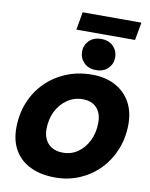

<svg xmlns="http://www.w3.org/2000/svg" viewBox="-116 -1208 1017 1301"><g transform="rotate(10 393.0 -557.5)"><path d="M355 10Q257 10 185.5 -24Q114 -58 76 -122Q38 -186 38 -275Q38 -371 71 -452Q104 -533 164 -593Q224 -653 305 -686.5Q386 -720 482 -720Q574 -720 641 -684.5Q708 -649 745 -584.5Q782 -520 782 -431Q782 -338 749.5 -257.5Q717 -177 659 -117Q601 -57 523 -23.5Q445 10 355 10ZM378 -165Q436 -165 481 -197Q526 -229 552.5 -283.5Q579 -338 579 -407Q579 -472 544.5 -508.5Q510 -545 449 -545Q390 -545 343 -513Q296 -481 268.5 -426.5Q241 -372 241 -303Q241 -239 277.5 -202Q314 -165 378 -165ZM323 -1002 345 -1125H749L727 -1002ZM501 -755Q449 -755 418 -786.5Q387 -818 387 -862Q387 -906 417.5 -937.5Q448 -969 501 -969Q554 -969 584.5 -937.5Q615 -906 615 -862Q615 -818 584.5 -786.5Q554 -755 501 -755Z"/></g></svg>

Font: Livvic Black
Style: Italic
Weight: 900
Italic angle: -10°
Designer: Jacques Le Bailly, Baron von Fonthausen
Version: Version 1.001; ttfautohint (v1.8.2)